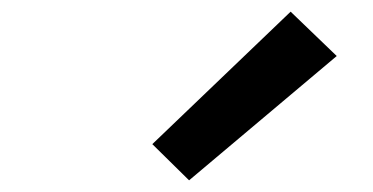

<svg xmlns="http://www.w3.org/2000/svg" viewBox="-20 -838 640 329"><path d="M304 -529 241 -591 478 -818 557 -742Z"/></svg>

Font: Iosevka Semibold Extended
Style: Italic
Weight: 600
Width: 7
Italic angle: -9°
Monospace: yes
Designer: Belleve Invis
Foundry: Belleve Invis
Version: Version 32.5.0; ttfautohint (v1.8.4)